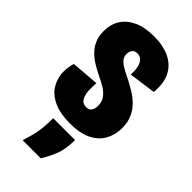

<svg xmlns="http://www.w3.org/2000/svg" viewBox="-239 -599 878 878"><g transform="rotate(45 200.0 -160.5)"><path d="M203 13Q143 13 103 -4.5Q63 -22 42.5 -51Q22 -80 17.5 -116.5Q13 -153 25 -192L160 -203Q158 -177 159.5 -151.5Q161 -126 171.5 -109Q182 -92 204 -92Q221 -92 230 -103Q239 -114 239 -135Q239 -161 226 -179Q213 -197 192 -210Q171 -223 145 -235Q123 -246 100.5 -259Q78 -272 58.5 -290.5Q39 -309 27 -334.5Q15 -360 15 -395Q15 -439 35.5 -471.5Q56 -504 96 -522.5Q136 -541 196 -541Q255 -541 297 -521Q339 -501 359.5 -461Q380 -421 374 -360L243 -342Q245 -367 241 -387Q237 -407 226 -419.5Q215 -432 196 -432Q179 -432 171 -421Q163 -410 163 -395Q163 -378 172.5 -366Q182 -354 199.5 -343.5Q217 -333 240 -322Q268 -308 295 -292Q322 -276 343 -255Q364 -234 376.5 -206Q389 -178 389 -141Q389 -99 370.5 -64Q352 -29 311.5 -8Q271 13 203 13ZM106 220Q127 156 130.5 117.5Q134 79 134 50H275Q275 110 259 149.5Q243 189 223 220Z"/></g></svg>

Font: Bricolage Grotesque 72pt Condensed ExtraBold
Style: Regular
Weight: 800
Width: 3
Designer: Mathieu Triay
Foundry: Atelier Triay
Version: Version 1.001;gftools[0.9.33.dev8+g029e19f]